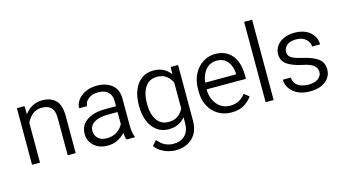

<svg xmlns="http://www.w3.org/2000/svg" viewBox="-99 -1136 3117 1731"><g transform="rotate(-15 1459.5 -270.5)"><path d="M290 -474.6Q237.8 -474.6 201.4 -444.3Q165 -414.1 147 -371.1V0H72.8V-528.3H143.6L146 -451.7Q173.8 -491.7 215.8 -514.9Q257.8 -538.1 310.5 -538.1Q389.2 -538.1 434.6 -493.9Q480 -449.7 480 -345.2V0H405.3V-345.7Q405.3 -417.5 374.8 -446Q344.2 -474.6 290 -474.6Z M954.1 0Q949.2 -11.7 946 -29.1Q942.9 -46.4 941.4 -64.5Q915.5 -34.2 874 -12.2Q832.5 9.8 777.3 9.8Q724.6 9.8 685.3 -10.5Q646 -30.8 624.3 -65.4Q602.5 -100.1 602.5 -143.6Q602.5 -225.1 667 -269.5Q731.4 -314 841.8 -314H940.4V-364.7Q940.4 -416.5 908.9 -446.8Q877.4 -477.1 816.9 -477.1Q760.7 -477.1 724.9 -449Q689 -420.9 689 -382.3H614.3Q614.3 -421.4 639.9 -457Q665.5 -492.7 712.2 -515.4Q758.8 -538.1 820.8 -538.1Q905.8 -538.1 960.2 -494.6Q1014.6 -451.2 1014.6 -363.8V-113.3Q1014.6 -86.4 1019.3 -56.6Q1023.9 -26.9 1032.2 -6.8V0ZM787.1 -56.2Q843.8 -56.2 883.8 -83.7Q923.8 -111.3 940.4 -147.5V-259.8H853Q769.5 -259.8 723.4 -232.2Q677.2 -204.6 677.2 -152.3Q677.2 -112.3 705.8 -84.2Q734.4 -56.2 787.1 -56.2Z M1141.6 -258.8V-269Q1141.6 -350.1 1166.5 -410.6Q1191.4 -471.2 1237.5 -504.6Q1283.7 -538.1 1347.7 -538.1Q1400.9 -538.1 1439.9 -518.1Q1479 -498 1505.4 -461.4L1508.8 -528.3H1577.1V-10.3Q1577.1 93.8 1517.1 151.6Q1457 209.5 1359.4 209.5Q1329.6 209.5 1293.9 200.2Q1258.3 190.9 1225.1 170.9Q1191.9 150.9 1169.4 118.7L1209.5 73.7Q1242.2 113.8 1278.6 130.6Q1314.9 147.5 1354 147.5Q1423.8 147.5 1463.4 107.2Q1502.9 66.9 1502.9 -6.8V-61.5Q1476.6 -27.3 1437.7 -8.8Q1398.9 9.8 1346.7 9.8Q1283.7 9.8 1237.5 -24.9Q1191.4 -59.6 1166.5 -120.1Q1141.6 -180.7 1141.6 -258.8ZM1216.3 -269V-258.8Q1216.3 -201.7 1231.7 -155.3Q1247.1 -108.9 1279.8 -81.5Q1312.5 -54.2 1363.3 -54.2Q1418 -54.2 1451.2 -79.3Q1484.4 -104.5 1502.9 -142.6V-384.3Q1485.8 -421.4 1452.9 -448Q1419.9 -474.6 1364.3 -474.6Q1313 -474.6 1280.3 -447Q1247.6 -419.4 1231.9 -372.8Q1216.3 -326.2 1216.3 -269Z M1934.1 9.8Q1862.8 9.8 1808.8 -23.4Q1754.9 -56.6 1724.6 -114.7Q1694.3 -172.9 1694.3 -247.6V-268.1Q1694.3 -352.1 1726.6 -412.6Q1758.8 -473.1 1811 -505.6Q1863.3 -538.1 1922.9 -538.1Q1994.1 -538.1 2041.5 -505.6Q2088.9 -473.1 2112.3 -416.5Q2135.7 -359.9 2135.7 -287.6V-249.5H1769V-247.6Q1769 -193.8 1789.8 -149.4Q1810.5 -105 1848.1 -78.6Q1885.7 -52.2 1937.5 -52.2Q1984.9 -52.2 2019.5 -70.6Q2054.2 -88.9 2081.1 -124L2127 -88.4Q2101.1 -49.8 2054.9 -20Q2008.8 9.8 1934.1 9.8ZM1922.9 -476.1Q1862.3 -476.1 1821.8 -432.1Q1781.2 -388.2 1771.5 -311.5H2061.5V-318.4Q2060.1 -357.9 2045.4 -394Q2030.8 -430.2 2000.7 -453.1Q1970.7 -476.1 1922.9 -476.1Z M2327.6 -750V0H2252.9V-750Z M2792 -137.7Q2792 -158.2 2782.2 -177Q2772.5 -195.8 2744.4 -211.7Q2716.3 -227.5 2660.6 -238.8Q2572.3 -257.3 2522.7 -290.8Q2473.1 -324.2 2473.1 -389.2Q2473.1 -429.7 2496.6 -463.6Q2520 -497.6 2563 -517.8Q2606 -538.1 2664.1 -538.1Q2726.6 -538.1 2770.8 -516.6Q2814.9 -495.1 2838.6 -458.5Q2862.3 -421.9 2862.3 -376.5H2787.6Q2787.6 -413.6 2755.6 -444.8Q2723.6 -476.1 2664.1 -476.1Q2602.1 -476.1 2575 -449.2Q2547.9 -422.4 2547.9 -391.1Q2547.9 -369.6 2557.9 -353.5Q2567.9 -337.4 2596.2 -324.5Q2624.5 -311.5 2679.2 -299.3Q2775.9 -276.9 2821 -241.5Q2866.2 -206.1 2866.2 -142.6Q2866.2 -75.2 2811.8 -32.7Q2757.3 9.8 2667 9.8Q2598.6 9.8 2551.3 -13.9Q2503.9 -37.6 2479.5 -75.4Q2455.1 -113.3 2455.1 -155.8H2529.8Q2532.2 -116.2 2553.5 -93.8Q2574.7 -71.3 2605.5 -62Q2636.2 -52.7 2667 -52.7Q2728 -52.7 2760 -77.9Q2792 -103 2792 -137.7Z"/></g></svg>

Font: Vazirmatn UI Light
Style: Regular
Weight: 300
Designer: Saber Rastikerdar
Foundry: Saber Rastikerdar
Version: Version 33.003